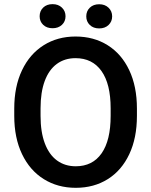

<svg xmlns="http://www.w3.org/2000/svg" viewBox="-20 -897 730 927"><path d="M48.8 0ZM345.7 9.8Q258.8 9.8 191.4 -32.2Q124 -74.2 86.4 -152.8Q48.8 -231.4 48.8 -337.4V-373Q48.8 -479 86.2 -557.6Q123.5 -636.2 190.7 -678.5Q257.8 -720.7 344.7 -720.7Q432.6 -720.7 499.8 -678.7Q566.9 -636.7 604 -558.1Q641.1 -479.5 641.1 -373V-337.4Q641.1 -231 604.2 -152.6Q567.4 -74.2 500.5 -32.2Q433.6 9.8 345.7 9.8ZM344.7 -616.2Q292.5 -616.2 254.4 -588.4Q216.3 -560.5 196 -506.1Q175.8 -451.7 175.8 -374V-337.4Q175.8 -259.8 196.3 -205.1Q216.8 -150.4 255.1 -122.3Q293.5 -94.2 345.7 -94.2Q426.8 -94.2 470.5 -156.7Q514.2 -219.2 514.2 -337.4V-374Q514.2 -491.7 470 -554Q425.8 -616.2 344.7 -616.2ZM296.4 -818.4Q296.4 -793.5 279.1 -777.1Q261.7 -760.7 233.9 -760.7Q205.6 -760.7 188.5 -777.1Q171.4 -793.5 171.4 -818.4Q171.4 -843.8 188.5 -860.4Q205.6 -877 233.9 -877Q261.7 -877 279.1 -860.1Q296.4 -843.3 296.4 -818.4ZM521.5 -817.9Q521.5 -793 504.2 -776.4Q486.8 -759.8 459 -759.8Q430.7 -759.8 413.6 -776.4Q396.5 -793 396.5 -817.9Q396.5 -843.3 413.6 -859.9Q430.7 -876.5 459 -876.5Q486.8 -876.5 504.2 -859.6Q521.5 -842.8 521.5 -817.9Z"/></svg>

Font: Heebo Medium
Style: Regular
Weight: 500
Designer: Oded Ezer
Foundry: Meir Sadan
Version: Version 2.001; ttfautohint (v1.5.14-ce02) -l 8 -r 50 -G 200 